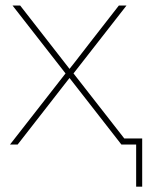

<svg xmlns="http://www.w3.org/2000/svg" viewBox="-20 -536 550 712"><path d="M229.5 -272V-255.4L26.4 -515.6H54.7L158.2 -382.8Q201.2 -327.6 244.1 -272.5H231.4L258.8 -307.1Q288.1 -345.2 317.4 -382.8L420.9 -515.6H449.2L246.1 -255.4V-272L458.5 0H430.2L314.5 -148.4Q272.9 -201.7 231.4 -254.9H244.1Q226.6 -232.4 209 -210Q185.1 -179.2 161.1 -148.4L45.4 0H17.1ZM484.9 0H432.1V-22.5H507.3V156.2H484.9Z"/></svg>

Font: Intratopia Thin
Style: Regular
Weight: 100
Designer: Rasmus Andersson
Foundry: rsms
Version: Version 3.000;Glyphs 3.2.3 (3260)